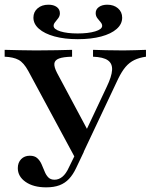

<svg xmlns="http://www.w3.org/2000/svg" viewBox="-27 -782 638 813"><path d="M299.2 -98.4 92.7 -481.5Q73.4 -516.9 51.6 -528.6Q29.8 -540.3 -7.3 -541.9V-571Q24.2 -570.2 57.3 -569.4Q90.3 -568.5 125 -568.5Q175 -568.5 213.3 -569.4Q251.6 -570.2 278.2 -571V-541.9Q241.1 -541.1 223 -534.3Q204.8 -527.4 203.2 -512.9Q201.6 -498.4 214.5 -473.4L351.6 -216.9L325 -202.4L425 -414.5Q446 -458.1 447.6 -485.5Q449.2 -512.9 429.8 -526.6Q410.5 -540.3 366.9 -541.9V-571Q389.5 -570.2 421.4 -569.4Q453.2 -568.5 495.2 -568.5Q521 -568.5 543.1 -569.4Q565.3 -570.2 591.1 -571V-541.9Q562.9 -537.9 541.9 -527.8Q521 -517.7 504.8 -498.8Q488.7 -479.8 473.4 -448.4L308.1 -98.4ZM168.5 11.3Q114.5 11.3 81.5 -11.7Q48.4 -34.7 48.4 -70.2Q48.4 -93.5 62.5 -108.1Q76.6 -122.6 99.2 -122.6Q119.4 -122.6 130.6 -112.5Q141.9 -102.4 148.8 -87.1Q155.6 -71.8 161.7 -56.5Q167.7 -41.1 177.4 -31Q187.1 -21 204 -21Q221.8 -21 237.1 -33.5Q252.4 -46 264.5 -72.6L303.2 -151.6L328.2 -139.5L295.2 -70.2Q282.3 -42.7 265.3 -24.6Q248.4 -6.5 225 2.4Q201.6 11.3 168.5 11.3ZM302.4 -616.1Q246 -616.1 203.6 -627.8Q161.3 -639.5 137.9 -660.1Q114.5 -680.6 114.5 -707.3Q114.5 -731.5 132.3 -746.8Q150 -762.1 178.2 -762.1Q200 -762.1 213.3 -752.4Q226.6 -742.7 226.6 -725.8Q226.6 -714.5 219.8 -705.2Q212.9 -696 206.5 -688.3Q200 -680.6 200 -672.6Q200 -658.1 228.6 -649.2Q257.3 -640.3 301.6 -640.3Q346.8 -640.3 376.2 -649.2Q405.6 -658.1 405.6 -672.6Q405.6 -680.6 398.8 -688.3Q391.9 -696 385.1 -705.2Q378.2 -714.5 378.2 -726.6Q378.2 -742.7 391.9 -752.4Q405.6 -762.1 427.4 -762.1Q454.8 -762.1 472.6 -746.8Q490.3 -731.5 490.3 -707.3Q490.3 -679.8 466.9 -659.3Q443.5 -638.7 401.2 -627.4Q358.9 -616.1 302.4 -616.1Z"/></svg>

Font: Playfair SemiBold
Style: Regular
Weight: 600
Designer: Claus Eggers Sørensen
Foundry: Claus Eggers Sørensen
Version: Version 2.001;gftools[0.9.30]